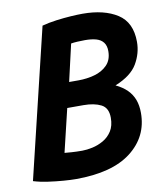

<svg xmlns="http://www.w3.org/2000/svg" viewBox="-81 -767 721 843"><g transform="rotate(-10 280.0 -346.0)"><path d="M190 9Q168 9 135 6.5Q102 4 66.5 -1Q31 -6 2 -15L162 -680Q192 -688 226 -692.5Q260 -697 291 -699Q322 -701 344 -701Q440 -701 499 -663Q558 -625 558 -538Q558 -487 531 -441Q504 -395 432 -366Q463 -351 482.5 -331.5Q502 -312 511.5 -286.5Q521 -261 521 -228Q521 -122 436.5 -56.5Q352 9 190 9ZM239 -109Q259 -109 284.5 -114.5Q310 -120 333.5 -133.5Q357 -147 372 -170.5Q387 -194 387 -230Q387 -274 356.5 -289.5Q326 -305 278 -305H206L160 -113Q171 -112 191 -110.5Q211 -109 239 -109ZM234 -416H276Q313 -416 347.5 -425.5Q382 -435 404.5 -458Q427 -481 427 -520Q427 -544 416 -558.5Q405 -573 384.5 -579Q364 -585 334 -585Q317 -585 300 -584Q283 -583 272 -581Z"/></g></svg>

Font: Ubuntu Sans Mono
Style: Bold Italic
Weight: 700
Italic angle: -13.5°
Monospace: yes
Designer: Dalton Maag Ltd
Foundry: Dalton Maag Ltd
Version: Version 1.006